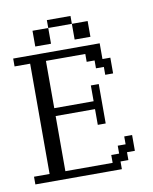

<svg xmlns="http://www.w3.org/2000/svg" viewBox="-63 -537 467 586"><g transform="rotate(-10 170.5 -244.0)"><path d="M0 0V-23.9H48.3V-365.7H0V-390.1H268.1V-341.3H292.5V-292.5H268.1V-316.9H243.7V-341.3H219.2V-365.7H97.2V-219.2H219.2V-268.1H243.7V-146H219.2V-194.8H97.2V-23.9H243.7V-48.3H268.1V-72.8H292.5V-97.2H316.9V-48.3H292.5V-23.9H268.1V0ZM72.8 -414.6V-463.4H121.6V-414.6ZM194.8 -414.6V-463.4H243.7V-414.6ZM121.6 -463.4V-487.8H194.8V-463.4Z"/></g></svg>

Font: FS Mondwest Regular
Style: Regular
Weight: 400
Designer: NZWStudios2024
Foundry: https://fontstruct.com
Version: Version 1.0